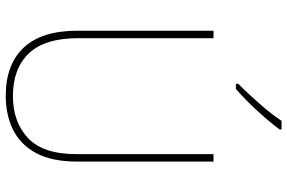

<svg xmlns="http://www.w3.org/2000/svg" viewBox="-186 -805 1001 669"><g transform="rotate(90 314.5 -470.5)"><path d="M543 -239Q543 -151 513.5 -96Q484 -41 432 -15.5Q380 10 314 10Q205 10 146 -52.5Q87 -115 87 -240V-714H113V-243Q113 -126 166 -70.5Q219 -15 315 -15Q405 -15 461 -67.5Q517 -120 517 -236V-714H543ZM431 -944Q405 -909 365.5 -866Q326 -823 290 -792H272V-800Q306 -834 342 -875Q378 -916 401 -951H431Z"/></g></svg>

Font: Noto Sans Lao Looped SemiCondensed Thin
Style: Regular
Weight: 100
Width: 4
Designer: Mark Frömberg, Ben Mitchell
Foundry: The Fontpad Ltd
Version: Version 1.002; ttfautohint (v1.8.4.7-5d5b)